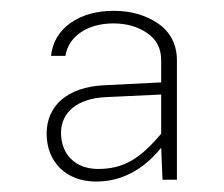

<svg xmlns="http://www.w3.org/2000/svg" viewBox="-20 -832 424 364"><path d="M315.4 -717.3C315.4 -747.1 303.7 -770.5 280.3 -787.1C256.8 -803.2 228.5 -811.5 195.8 -811.5C163.1 -811.5 135.7 -803.7 113.8 -788.6C91.8 -772.9 79.6 -752 76.7 -726.1H104C109.9 -763.2 146 -787.6 194.8 -787.6C219.7 -787.6 240.7 -781.7 258.8 -769.5C276.9 -757.3 285.6 -740.2 285.6 -717.3V-675.8L177.7 -670.4C106.9 -667 68.4 -630.9 68.4 -578.6C68.4 -525.4 105 -487.8 162.1 -487.8C209.5 -487.8 251 -509.3 285.6 -551.8L288.1 -491.2H315.4ZM95.7 -580.1C95.7 -618.7 126 -645.5 181.2 -647.9L285.6 -652.8V-578.6C245.1 -530.3 213.4 -511.7 166 -511.7C122.6 -511.7 95.7 -539.6 95.7 -580.1Z"/></svg>

Font: Estedad Thin
Style: Regular
Weight: 100
Designer: Amin Abedi
Version: Version 7.3